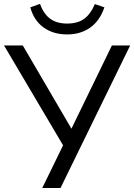

<svg xmlns="http://www.w3.org/2000/svg" viewBox="-22 -948 676 968"><path d="M305.3 -234.3V-199.6L-1.7 -718.8H92.9L348.6 -281.4H329.5L542.2 -718.8H634.2L283 0H191ZM130.9 -910.9 179.7 -928.5Q198.1 -877.3 231.3 -853.3Q264.5 -829.2 316.2 -829.2Q368.4 -829.2 401.2 -852.3Q434 -875.4 456.3 -927.5L504.4 -910.9Q480.7 -842.5 432.3 -808.5Q383.8 -774.4 316.4 -774.4Q246.2 -774.4 197.4 -809.8Q148.6 -845.1 130.9 -910.9Z"/></svg>

Font: Min Sans VF VF
Style: Regular
Weight: 400
Designer: Jinseong-Kim, NotoSansCJK, Nunito
Foundry: Jinseong-Kim
Version: Version 1.420;Glyphs 3.1.2 (3151)